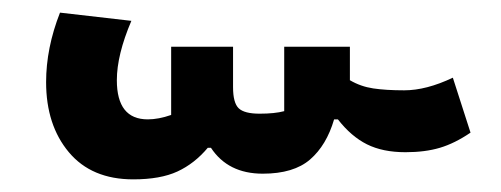

<svg xmlns="http://www.w3.org/2000/svg" viewBox="-20 -417 793 304"><path d="M53 -287Q53 -341 75 -397L188 -384Q165 -330 165 -290Q165 -228 214 -228Q231 -228 251 -235V-343H349V-279Q349 -254 358 -245.5Q367 -237 391 -237Q415 -237 430 -241V-343H534V-290Q551 -280 571 -277Q591 -274 620 -274Q655 -274 697 -294L725 -207Q700 -190 676.5 -183Q653 -176 622 -176Q586 -176 561 -188.5Q536 -201 515 -228H509Q497 -187 471 -164.5Q445 -142 396 -142Q341 -142 314 -183H309Q288 -158 261 -145.5Q234 -133 191 -133Q125 -133 89 -176Q53 -219 53 -287Z"/></svg>

Font: Athiti SemiBold
Style: Regular
Weight: 600
Designer: CadsonDemak Team
Foundry: CadsonDemak
Version: Version 1.032